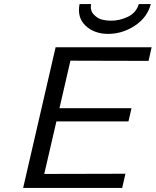

<svg xmlns="http://www.w3.org/2000/svg" viewBox="-20 -926 767 946"><path d="M372 -906H429Q423 -874 442.5 -854Q462 -834 484 -829Q506 -824 527 -824Q570 -824 610.5 -843.5Q651 -863 664 -906H723Q706 -840 644.5 -799.5Q583 -759 513 -759Q445 -759 402 -799Q359 -839 372 -906ZM94 0 254 -693H727L712 -626L327 -627L273 -393H628L613 -328H258L198 -69L598 -70L582 0Z"/></svg>

Font: Coval
Style: Light Italic
Weight: 300
Foundry: Context Ltd
Version: Version 001.000